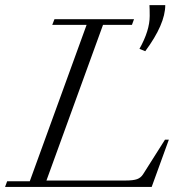

<svg xmlns="http://www.w3.org/2000/svg" viewBox="-21 -739 720 759"><path d="M553.2 -536.6 530.3 -545.9Q570.8 -618.2 570.8 -675.8Q570.8 -705.1 569.8 -718.8H632.3Q632.3 -643.6 553.2 -536.6ZM-1 0 7.3 -22.5H96.7L321.3 -640.6H185.5L194.3 -663.1H508.8L500.5 -640.6H386.2L162.6 -25.4H475.6Q505.9 -25.4 520.8 -30.8Q535.6 -36.1 544.4 -49.8L631.3 -187H646.5L578.6 0Z"/></svg>

Font: Elstob Light
Style: Italic
Weight: 300
Italic angle: -20°
Designer: Peter S. Baker
Version: Version 1.015